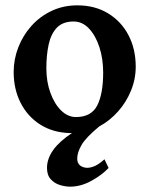

<svg xmlns="http://www.w3.org/2000/svg" viewBox="-20 -489 565 726"><path d="M390.6 146Q366.7 171.9 326.4 194.3Q286.1 216.8 245.1 216.8Q227.1 216.8 206.8 210.7Q186.5 204.6 172.1 189Q157.7 173.3 157.7 146Q157.7 76.2 252 14.2Q246.6 14.2 243.7 14.2Q179.2 12.2 131.6 -18.3Q84 -48.8 57.9 -100.3Q31.7 -151.9 31.7 -216.8Q31.7 -265.1 49.3 -310.3Q66.9 -355.5 99.1 -391.4Q131.3 -427.2 175.5 -448Q219.7 -468.8 272.5 -468.8Q338.9 -468.8 388.7 -438.5Q438.5 -408.2 465.8 -356Q493.2 -303.7 493.2 -236.8Q493.2 -189.9 475.3 -146.2Q457.5 -102.5 426.3 -67.4Q395 -32.2 355 -10.7Q305.2 30.3 288.6 58.8Q272 87.4 272 110.4Q272 128.4 283.2 137Q294.4 145.5 310.5 145.5Q322.8 145.5 338.6 138.7Q354.5 131.8 375 113.3ZM370.1 -214.8Q370.1 -266.6 356 -310.3Q341.8 -354 316.7 -380.9Q291.5 -407.7 258.3 -407.7Q217.8 -407.7 195.3 -384.5Q172.9 -361.3 164.1 -321.3Q155.3 -281.2 155.3 -231Q155.3 -179.7 170.7 -137.7Q186 -95.7 211.4 -71Q236.8 -46.4 267.1 -46.4Q325.2 -46.4 347.7 -90.3Q370.1 -134.3 370.1 -214.8Z"/></svg>

Font: Gentium Plus
Style: Bold
Weight: 700
Designer: Victor Gaultney, Annie Olsen, Iska Routamaa, Becca Hirsbrunner
Foundry: SIL International
Version: Version 6.101